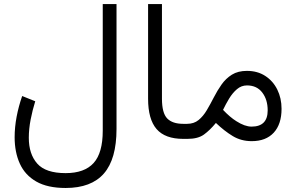

<svg xmlns="http://www.w3.org/2000/svg" viewBox="-20 -685 1460 947"><path d="M554.7 -49.3Q554.7 99.6 492.4 170.9Q430.2 242.2 303.7 242.2Q214.4 242.2 158.9 210.4Q103.5 178.7 77.9 122.3Q52.2 65.9 52.2 -8.3Q52.2 -57.6 62 -109.4Q71.8 -161.1 89.4 -211.4L153.8 -185.5Q140.1 -141.6 131.1 -95.2Q122.1 -48.8 122.1 -5.4Q122.1 74.7 163.6 121.8Q205.1 168.9 303.7 168.9Q396.5 168.9 441.7 119.1Q486.8 69.3 486.8 -40.5V-665H554.7Z M710.4 -665H778.8V-198.2Q778.8 -127.4 804.7 -100.8Q830.6 -74.2 883.8 -74.2H900.4V0H883.8Q794.4 0 752.4 -48.3Q710.4 -96.7 710.4 -198.2Z M1221.7 11.2Q1169.4 11.2 1128.2 -13.7Q1086.9 -38.6 1044.9 -78.6Q1015.6 -43 986.1 -21.5Q956.5 0 904.8 0H880.9V-74.2H902.8Q936.5 -74.2 959.5 -93Q982.4 -111.8 1000 -141.6Q1017.6 -171.4 1034.7 -204.8Q1051.8 -238.3 1072.8 -268.1Q1093.8 -297.9 1123.8 -316.7Q1153.8 -335.4 1197.8 -335.4Q1250 -335.4 1288.3 -310.5Q1326.7 -285.6 1347.7 -243.2Q1368.7 -200.7 1368.7 -148.4Q1368.7 -72.3 1330.1 -30.5Q1291.5 11.2 1221.7 11.2ZM1198.2 -263.7Q1170.4 -263.7 1148.7 -245.1Q1127 -226.6 1110.1 -198.7Q1093.3 -170.9 1080.1 -143.1Q1114.3 -106.9 1145.5 -87.4Q1187.5 -60.5 1220.7 -60.5Q1300.3 -60.5 1300.3 -140.6Q1300.3 -193.8 1273.4 -228.8Q1246.6 -263.7 1198.2 -263.7Z"/></svg>

Font: Vazirmatn UI NL Light
Style: Regular
Weight: 300
Designer: Saber Rastikerdar
Foundry: Saber Rastikerdar
Version: Version 33.003